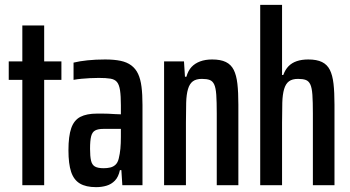

<svg xmlns="http://www.w3.org/2000/svg" viewBox="-20 -763 1442 791"><path d="M72 0V-434H16V-510H72V-658H162V-510H233V-434H162V0Z M376 8Q334 8 309 -7Q284 -22 273 -55Q262 -88 262 -144Q262 -202 273.5 -235Q285 -268 311 -281.5Q337 -295 380 -295Q390 -295 402 -295Q414 -295 426.5 -294.5Q439 -294 452 -293Q465 -292 478 -292V-329Q478 -368 474.5 -391Q471 -414 462 -425Q453 -436 435 -439Q417 -442 387 -442Q368 -442 350.5 -441Q333 -440 316 -438.5Q299 -437 283 -434V-505Q307 -511 340.5 -514.5Q374 -518 413 -518Q450 -518 476.5 -512.5Q503 -507 521 -493.5Q539 -480 549 -458.5Q559 -437 563 -405.5Q567 -374 567 -331V0H484L480 -62H474Q468 -34 453.5 -19Q439 -4 419 2Q399 8 376 8ZM407 -70Q422 -70 434.5 -73Q447 -76 456 -84.5Q465 -93 469 -109Q474 -129 476 -150.5Q478 -172 478 -199V-232H406Q384 -232 372 -225.5Q360 -219 355.5 -201.5Q351 -184 351 -150Q351 -119 355 -101.5Q359 -84 371 -77Q383 -70 407 -70Z M656 0V-510H738L742 -447H748Q755 -472 769 -487Q783 -502 804.5 -510Q826 -518 854 -518Q889 -518 910.5 -507.5Q932 -497 943 -475Q954 -453 958 -418Q962 -383 962 -332V0H873V-295Q873 -344 871 -372.5Q869 -401 862.5 -415Q856 -429 844 -433.5Q832 -438 812 -438Q788 -438 774.5 -428Q761 -418 754.5 -396Q748 -374 747 -340Q746 -306 746 -258V0Z M1052 0V-743H1142V-454H1147Q1155 -476 1168.5 -490Q1182 -504 1202.5 -511Q1223 -518 1250 -518Q1285 -518 1306.5 -507.5Q1328 -497 1339 -475Q1350 -453 1354 -418Q1358 -383 1358 -332V0H1269V-295Q1269 -344 1267 -372.5Q1265 -401 1258.5 -415Q1252 -429 1240 -433.5Q1228 -438 1208 -438Q1184 -438 1170.5 -428Q1157 -418 1150.5 -396Q1144 -374 1143 -340Q1142 -306 1142 -258V0Z"/></svg>

Font: Saira ExtraCondensed SemiBold
Style: Regular
Weight: 600
Width: 2
Designer: Hector Gatti with collaboration of the Omnibus-Type team
Foundry: Omnibus-Type
Version: Version 1.101